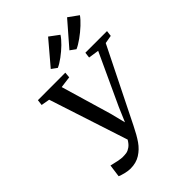

<svg xmlns="http://www.w3.org/2000/svg" viewBox="-280 -1127 1273 1273"><g transform="rotate(-45 356.0 -491.0)"><path d="M509 -743H712L707 -703L650 -693L392 -174Q363 -115 335.8 -75.8Q308.5 -36.5 269.5 -12Q230.5 12.5 177.5 12.5Q157 12.5 130 6Q103 -0.5 86 -8L98 -96.5Q158 -81 192 -78.5Q215.5 -78.5 231.2 -81.2Q247 -84 265.2 -96.8Q283.5 -109.5 300 -137.5L119 -692.5L59 -703L64 -743L321.5 -743.5L318 -703.5L237 -693L341.5 -338L368.5 -231L411.5 -332L578 -692L504 -703ZM445.5 -829 589.5 -995 659.5 -944.5Q643 -921 611.8 -891.8Q580.5 -862.5 545.5 -837.5Q510.5 -812.5 484 -801ZM270.5 -829 410 -993.5 476.5 -944Q461.5 -920 431.8 -891Q402 -862 368.5 -837.2Q335 -812.5 309 -801Z"/></g></svg>

Font: Merriweather Text
Style: Italic
Weight: 400
Italic angle: -7.8°
Designer: Eben Sorkin
Foundry: Eben Sorkin
Version: Version 2.100